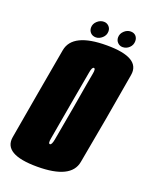

<svg xmlns="http://www.w3.org/2000/svg" viewBox="-164 -774 669 851"><g transform="rotate(20 170.5 -348.5)"><path d="M117.5 4Q277.5 4 292.8 -82Q308 -168 332.5 -301Q355 -433 370.2 -520Q385.5 -607 225 -607Q64 -607 48.2 -520.2Q32.5 -433.5 9.5 -301Q-13.5 -168.5 -28.5 -82.2Q-43.5 4 117.5 4ZM137 -109Q128 -109 133 -135.2Q138 -161.5 162 -301Q187 -440 191.5 -466.8Q196 -493.5 204.5 -493.5Q214 -493.5 208.8 -467Q203.5 -440.5 180 -301Q155.5 -162 150.5 -135.5Q145.5 -109 137 -109ZM166 -623.5Q181.5 -623.5 195.8 -636.2Q210 -649 210 -667.5Q210 -682 200.2 -691.5Q190.5 -701 177 -701Q159.5 -701 145.5 -688Q131.5 -675 131.5 -657.5Q131.5 -643 141 -633.2Q150.5 -623.5 166 -623.5ZM292 -623.5Q310 -623.5 323.2 -636.2Q336.5 -649 336.5 -667.5Q336.5 -682 327.8 -691.5Q319 -701 303.5 -701Q286.5 -701 272.8 -688Q259 -675 259 -657.5Q259 -643 268.8 -633.2Q278.5 -623.5 292 -623.5Z"/></g></svg>

Font: Anybody UltraCondensed ExtraBold
Style: Italic
Weight: 800
Width: 1
Italic angle: -10°
Version: Version 1.113;gftools[0.9.25]